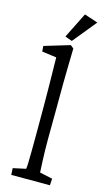

<svg xmlns="http://www.w3.org/2000/svg" viewBox="-128 -880 512 923"><g transform="rotate(15 127.5 -418.5)"><path d="M31.2 0 29.3 -33.2 92.8 -46.9Q94.7 -57.6 95.2 -78.1Q95.7 -98.6 96.2 -136.2Q96.7 -173.8 96.7 -233.4V-355.5Q96.7 -392.6 96.2 -433.1Q95.7 -473.6 95.2 -509.8Q94.7 -545.9 94.2 -570.8Q93.8 -595.7 93.8 -601.6L21.5 -611.3L19.5 -638.7L146.5 -676.8L162.1 -664.1Q161.1 -622.1 160.2 -581.1Q159.2 -540 158.7 -489.7Q158.2 -439.5 158.2 -369.1L157.2 -208Q157.2 -153.3 159.2 -107.4Q161.1 -61.5 162.1 -46.9L225.6 -33.2L223.6 0ZM145.5 -697.3 110.4 -710 173.8 -836.9 241.2 -814.5Z"/></g></svg>

Font: Crimson Pro Light
Style: Regular
Weight: 300
Designer: Jacques Le Bailly
Foundry: Baron von Fonthausen
Version: Version 1.003